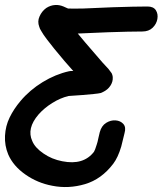

<svg xmlns="http://www.w3.org/2000/svg" viewBox="-43 -551 651 768"><path d="M166 192Q231 205 297 185.5Q363 166 410 104Q429 79 442 35Q442 33 455 -18Q462 -42 450.5 -55Q439 -68 419.5 -69.5Q400 -71 381.5 -59.5Q363 -48 356 -22Q354 -16 350.5 1.5Q347 19 344 27Q337 50 333 56Q291 111 206 94Q164 86 131 63Q97 40 86 13Q63 -37 111 -93Q134 -119 166 -139Q198 -159 231 -167L245 -168Q269 -170 288 -171Q315 -173 332 -175Q342 -176 349 -177Q355 -178 360 -179Q365 -181 369 -183Q388 -192 398.5 -208Q409 -224 408 -241Q408 -247 406 -252Q405 -256 403 -259Q402 -261 400 -263L391 -275L367 -301L298 -381L268 -417H272Q300 -418 389 -422Q477 -425 526 -425Q552 -425 567.5 -440Q583 -455 586.5 -475Q590 -495 580.5 -510Q571 -525 547 -525Q498 -525 408 -522L291 -517Q244 -516 229 -517Q228 -517 221 -520.5Q214 -524 211 -525Q194 -532 178 -531Q159 -530 142 -519Q124 -506 115 -485Q106 -465 114 -444Q116 -436 122 -427Q129 -414 145 -393Q169 -361 214 -308L250 -267H240L233 -266Q179 -254 127.5 -222.5Q76 -191 39 -147Q12 -115 -4.5 -81Q-21 -47 -23 -8Q-25 31 -10 67Q10 113 58.5 147Q107 181 166 192Z"/></svg>

Font: Balsamiq Sans
Style: Italic
Weight: 400
Italic angle: -12°
Designer: Michael Angeles
Foundry: Balsamiq SRL
Version: Version 1.020; ttfautohint (v1.8.4.7-5d5b);gftools[0.9.26]